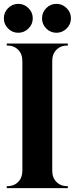

<svg xmlns="http://www.w3.org/2000/svg" viewBox="-35 -976 388 996"><path d="M258 -806Q227 -806 205 -828Q183 -850 183 -881Q183 -912 205 -934Q227 -956 258 -956Q288 -956 310.5 -934Q333 -912 333 -881Q333 -850 310.5 -828Q288 -806 258 -806ZM60 -806Q29 -806 7 -828Q-15 -850 -15 -881Q-15 -912 7 -934Q29 -956 60 -956Q90 -956 112.5 -934Q135 -912 135 -881Q135 -850 112.5 -828Q90 -806 60 -806ZM0 0V-10H1Q37 -10 59 -32Q81 -54 81 -90V-660Q81 -696 59 -718Q37 -740 1 -740H0V-750H317V-740H316Q280 -740 258 -718Q236 -696 236 -660V-90Q236 -54 258 -32Q280 -10 316 -10H317V0Z"/></svg>

Font: Gloock
Style: Regular
Weight: 400
Designer: Duarte Pinto
Foundry: Duarte Pinto
Version: Version 1.000